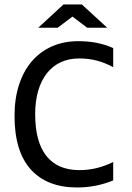

<svg xmlns="http://www.w3.org/2000/svg" viewBox="-20 -830 590 858"><path d="M485.8 -23.9Q409.2 7.8 325.2 7.8Q189.9 7.8 117.4 -73Q44.9 -153.8 44.9 -312Q44.9 -388.7 64.9 -450.7Q85 -512.7 122.1 -555.9Q159.2 -599.1 211.9 -622.6Q264.6 -646 330.1 -646Q374.5 -646 412.6 -638.4Q450.7 -630.9 485.8 -615.2V-529.8Q451.2 -548.8 414.1 -558.8Q377 -568.8 333 -568.8Q288.1 -568.8 251.7 -552Q215.3 -535.2 189.9 -503.2Q164.6 -471.2 150.9 -425Q137.2 -378.9 137.2 -319.8Q137.2 -195.8 187.5 -132.8Q237.8 -69.8 335 -69.8Q376 -69.8 413.6 -79.3Q451.2 -88.9 485.8 -106ZM459 -706.1H369.6L303.7 -755.9L237.8 -706.1H150.9L263.7 -810.1H345.7ZM29.8 -638.2Z"/></svg>

Font: Code New Roman
Style: Regular
Weight: 400
Monospace: yes
Designer: Sam Radian
Foundry: Code New Roman
Version: Version 2.00 November 29, 2014